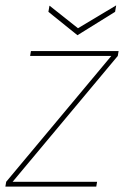

<svg xmlns="http://www.w3.org/2000/svg" viewBox="-28 -694 461 714"><path d="M-8 0 -5 -18 386 -486H84L87 -504H413L410 -486L19 -18H333L330 0ZM404 -674 400 -650 260 -563 152 -650 156 -673 262 -589Z"/></svg>

Font: DM Sans Thin
Style: Italic
Weight: 250
Italic angle: -10°
Designer: Colophon Foundry, Jonny Pinhorn
Foundry: Colophon Foundry
Version: Version 4.004;gftools[0.9.30]